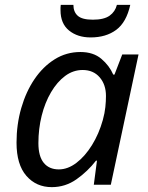

<svg xmlns="http://www.w3.org/2000/svg" viewBox="-20 -760 608 790"><path d="M193 10Q129 10 88.5 -36.5Q48 -83 48 -173Q48 -248 67.5 -315.5Q87 -383 122 -434.5Q157 -486 205 -516Q253 -546 311 -546Q364 -546 397 -518Q430 -490 446 -453H451L483 -536H550L436 0H366L379 -99H375Q341 -55 295 -22.5Q249 10 193 10ZM222 -63Q259 -63 294.5 -90Q330 -117 358.5 -163Q387 -209 403 -266Q411 -295 413.5 -319.5Q416 -344 416 -365Q416 -412 390 -442Q364 -472 320 -472Q281 -472 248 -447.5Q215 -423 190 -380.5Q165 -338 151.5 -284Q138 -230 138 -171Q138 -117 160 -90Q182 -63 222 -63ZM353 -606Q299 -606 264 -634.5Q229 -663 229 -718Q229 -723 229 -728.5Q229 -734 230 -740H282Q282 -711 300 -695Q318 -679 362 -679Q408 -679 431 -695.5Q454 -712 461 -740H516Q500 -668 458 -637Q416 -606 353 -606Z"/></svg>

Font: Noto IKEA Latin
Style: Italic
Weight: 400
Italic angle: -12°
Designer: Monotype Design Team
Foundry: Monotype Imaging Inc.
Version: Version 1.0